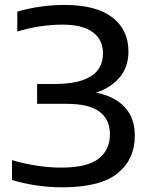

<svg xmlns="http://www.w3.org/2000/svg" viewBox="-20 -770 619 799"><path d="M238.5 9.5Q184.5 9.5 130.8 1.5Q77 -6.5 30 -21V-103.5Q79 -89 131.8 -80.8Q184.5 -72.5 234.5 -72.5Q341.5 -72.5 389.5 -109Q437.5 -145.5 437.5 -211.5Q437.5 -272.5 394.2 -305.2Q351 -338 255 -338H134.5V-420.5H206.5Q408.5 -420.5 408.5 -548Q408.5 -604.5 366 -636Q323.5 -667.5 240 -667.5Q194.5 -667.5 146 -660.2Q97.5 -653 52 -638.5V-721.5Q94.5 -734.5 146 -742Q197.5 -749.5 248.5 -749.5Q379.5 -749.5 447 -698Q514.5 -646.5 514.5 -555.5Q514.5 -491.5 477.8 -447.8Q441 -404 379.5 -384.5Q456.5 -369.5 498.8 -324.5Q541 -279.5 541 -205.5Q541 -106.5 469 -48.5Q397 9.5 238.5 9.5Z"/></svg>

Font: Encode Sans Expanded Medium
Style: Regular
Weight: 500
Width: 7
Designer: Multiple Designers
Foundry: Impallari Type
Version: Version 3.000; ttfautohint (v1.8.3) -l 8 -r 50 -G 200 -x 14 